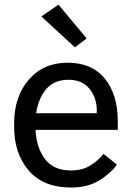

<svg xmlns="http://www.w3.org/2000/svg" viewBox="-20 -801 571 835"><path d="M41.5 -249Q41.5 -132.8 105.2 -59.1Q168.9 14.6 288.6 14.6Q361.8 14.6 412.8 -17.1Q463.9 -48.8 488.3 -85.4L429.7 -131.8Q407.7 -102.5 372.6 -81.1Q337.4 -59.6 288.6 -59.6Q209.5 -59.6 171.9 -114.5Q134.3 -169.4 134.3 -249V-264.6Q134.3 -344.2 169.9 -399.2Q205.6 -454.1 277.8 -454.1Q337.4 -454.1 369.1 -415Q400.9 -376 400.9 -320.3V-308.6H97.2V-236.3H492.2V-273.4Q492.2 -390.6 435.5 -459.5Q378.9 -528.3 273.9 -528.3Q168.9 -528.3 105.2 -454.6Q41.5 -380.9 41.5 -264.6ZM305.7 -595.2 356.9 -633.8 234.4 -780.8 159.7 -729.5Z"/></svg>

Font: Roboto Flex
Style: Regular
Weight: 400
Designer: Berlow after Robertson
Foundry: Google
Version: Version 3.200;gftools[0.9.32]